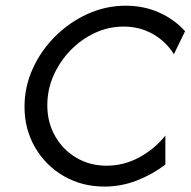

<svg xmlns="http://www.w3.org/2000/svg" viewBox="-20 -658 685 690"><path d="M355.6 12.5Q274.3 12.5 209 -25.3Q143.8 -63.2 105.9 -128.5Q68.1 -193.8 68.1 -274.3Q68.1 -345.8 97.6 -411.1Q127.1 -476.4 178.5 -527.4Q229.9 -578.5 295.1 -608Q360.4 -637.5 431.9 -637.5Q496.5 -637.5 551.4 -613.2Q606.2 -588.9 645.1 -545.8L604.9 -463.2Q577.1 -508.3 529.9 -535.4Q482.6 -562.5 424.3 -562.5Q370.1 -562.5 320.8 -539.6Q271.5 -516.7 233 -476.7Q194.4 -436.8 172.2 -386.1Q150 -335.4 150 -279.9Q150 -218.1 178.1 -168.8Q206.2 -119.4 254.5 -91Q302.8 -62.5 363.2 -62.5Q425 -62.5 480.2 -92.4Q535.4 -122.2 574.3 -170.8V-66.7Q527.1 -30.6 471.2 -9Q415.3 12.5 355.6 12.5Z"/></svg>

Font: Afacad
Style: Italic
Weight: 400
Italic angle: -14°
Designer: Kristian Moeller
Foundry: Dicotype
Version: Version 1.000